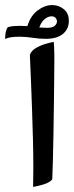

<svg xmlns="http://www.w3.org/2000/svg" viewBox="-74 -707 291 758"><path d="M56.6 30.8Q56.6 15.1 57.1 -4.2Q57.6 -23.4 57.6 -44.9Q57.6 -94.7 56.2 -153.1Q54.7 -211.4 52.7 -269Q50.8 -326.7 48.8 -375.2Q46.9 -423.8 45.4 -455.1Q43.9 -486.3 43.9 -490.7Q49.8 -507.3 68.4 -517.8Q86.9 -528.3 107.2 -534.2Q127.4 -540 138.2 -541.5Q139.2 -535.6 139.6 -521.2Q140.1 -506.8 140.4 -493.2Q140.6 -479.5 140.6 -476.6Q140.6 -452.1 140.1 -406.5Q139.6 -360.8 138.9 -303.7Q138.2 -246.6 137.2 -188.2Q136.2 -129.9 135 -80.1Q133.8 -30.3 132.3 1Q122.1 13.7 98.1 21Q74.2 28.3 56.6 30.8ZM-53.7 -553.2Q-53.7 -563.5 -52 -576.2Q-50.3 -588.9 -43.5 -599.6Q-32.2 -603 -20.5 -604Q-8.8 -605 5.9 -605Q30.8 -605 58.8 -601.1Q86.9 -597.2 112.3 -597.2Q133.8 -597.2 142.3 -605.2Q150.9 -613.3 150.9 -622.6Q150.9 -629.9 145.5 -636.2Q140.1 -642.6 129.4 -642.6Q115.2 -642.6 100.6 -630.1Q85.9 -617.7 77.1 -585.9L29.8 -588.9Q42.5 -641.1 72.3 -664.1Q102.1 -687 131.8 -687Q158.2 -687 178 -670.7Q197.8 -654.3 197.8 -625Q197.8 -592.3 174.3 -573Q150.9 -553.7 106.9 -553.7Q80.6 -553.7 54.4 -557.9Q28.3 -562 3.9 -562Q-14.2 -562 -28.3 -560.3Q-42.5 -558.6 -53.7 -553.2Z"/></svg>

Font: Harmattan SemiBold
Style: Regular
Weight: 600
Designer: George W. Nuss III and SIL International
Foundry: SIL International
Version: Version 4.000